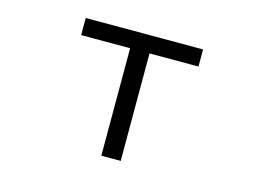

<svg xmlns="http://www.w3.org/2000/svg" viewBox="-84 -709 1168 878"><g transform="rotate(15 500.0 -270.0)"><path d="M222.2 -564.9H777.8V-483.9H545.9V24.9H454.1V-483.9H222.2Z"/></g></svg>

Font: BIZ UDPGothic
Style: Regular
Weight: 400
Designer: TypeBank Co., Ltd.
Foundry: Morisawa Inc.
Version: Version 1.051